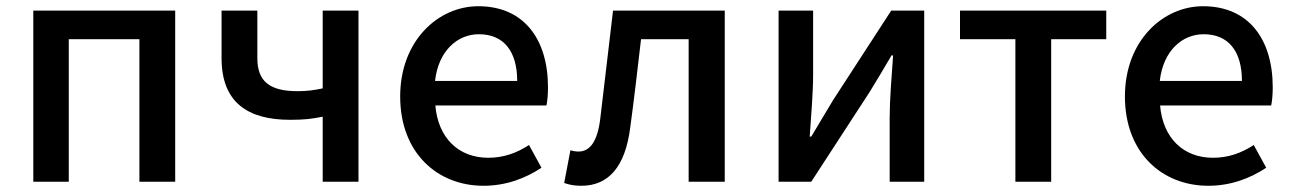

<svg xmlns="http://www.w3.org/2000/svg" viewBox="-20 -584 4152 617"><path d="M87 0H201V-458H428V0H543V-550H87Z M1017 0H1132V-550H1017V-300C989 -294 966 -291 936 -291C846 -291 807 -323 807 -397V-550H692V-397C692 -255 776 -199 912 -199C960 -199 981 -202 1017 -209Z M1534 13C1606 13 1669 -11 1720 -45L1680 -118C1640 -92 1598 -77 1549 -77C1454 -77 1388 -140 1379 -245H1736C1739 -258 1741 -281 1741 -303C1741 -459 1663 -564 1517 -564C1388 -564 1266 -453 1266 -274C1266 -93 1385 13 1534 13ZM1378 -324C1389 -421 1450 -474 1519 -474C1599 -474 1642 -419 1642 -324Z M1848 13C1937 13 1989 -50 2005 -172C2018 -267 2029 -364 2040 -458H2193V0H2309V-550H1950C1936 -434 1923 -318 1909 -203C1900 -128 1875 -97 1839 -97C1829 -97 1821 -99 1813 -101L1793 4C1810 10 1826 13 1848 13Z M2482 0H2587L2775 -289C2795 -321 2825 -372 2845 -406H2850C2845 -335 2839 -262 2839 -205V0H2950V-550H2844L2657 -262C2638 -229 2606 -178 2587 -145H2582C2587 -215 2593 -288 2593 -345V-550H2482Z M3243 0H3358V-458H3535V-550H3065V-458H3243Z M3863 13C3935 13 3998 -11 4049 -45L4009 -118C3969 -92 3927 -77 3878 -77C3783 -77 3717 -140 3708 -245H4065C4068 -258 4070 -281 4070 -303C4070 -459 3992 -564 3846 -564C3717 -564 3595 -453 3595 -274C3595 -93 3714 13 3863 13ZM3707 -324C3718 -421 3779 -474 3848 -474C3928 -474 3971 -419 3971 -324Z"/></svg>

Font: Source Han Sans KR Medium
Style: Regular
Weight: 500
Designer: Ryoko NISHIZUKA (kana & ideographs); Paul D. Hunt (Latin, Greek & Cyrillic); Wenlong ZHANG (bopomofo); Sandoll Communica
Foundry: Adobe Systems Incorporated
Version: Version 1.001;PS 1.001;hotconv 1.0.78;makeotf.lib2.5.61930